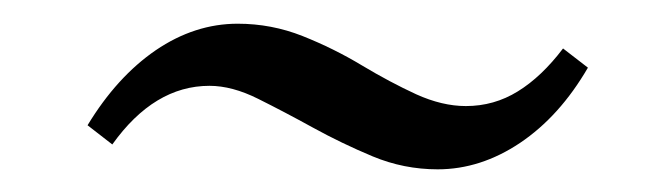

<svg xmlns="http://www.w3.org/2000/svg" viewBox="-20 -331 567 166"><path d="M466.8 -289.1 488.3 -272.5Q463.9 -230.5 429.7 -207.5Q395.5 -184.6 358.4 -184.6Q329.1 -184.6 302.2 -195.8Q275.4 -207 250.5 -220.7Q225.6 -234.4 203.1 -245.6Q180.7 -256.8 161.1 -256.8Q113.3 -256.8 77.1 -206.1L55.7 -222.7Q81.1 -264.6 114.7 -287.6Q148.4 -310.5 185.5 -310.5Q214.8 -310.5 241.7 -299.8Q268.6 -289.1 293 -274.4Q317.4 -259.8 339.8 -249.5Q362.3 -239.3 382.8 -239.3Q407.2 -239.3 427.7 -252Q448.2 -264.6 466.8 -289.1Z"/></svg>

Font: Crimson Pro ExtraLight Light
Style: Italic
Weight: 300
Italic angle: -12°
Version: Version 1.002